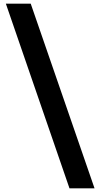

<svg xmlns="http://www.w3.org/2000/svg" viewBox="-20 -849 571 1050"><path d="M497 181H360L12 -829H148Z"/></svg>

Font: Be Vietnam Pro
Style: Bold
Weight: 700
Designer: Lam Bao, Tony Le, Vietanh Nguyen
Foundry: Yellow Type Foundry
Version: Version 1.002; ttfautohint (v1.8.3)